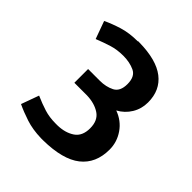

<svg xmlns="http://www.w3.org/2000/svg" viewBox="-129 -817 593 593"><g transform="rotate(45 167.5 -520.0)"><path d="M139 -308Q102 -309 73 -318.5Q44 -328 21 -339L42 -397Q67 -386 89.5 -379Q112 -372 139 -372H140H143H148Q181 -373 203 -388Q225 -403 225 -437Q225 -471 202.5 -486Q180 -501 146 -502H91V-562H142Q169 -562 189.5 -572.5Q210 -583 210 -615Q210 -648 188.5 -658Q167 -668 139 -668Q112 -668 89.5 -661Q67 -654 42 -644L21 -702Q44 -713 73 -722Q102 -731 139 -731V-732H140Q146 -732 145 -732Q220 -731 257.5 -702Q295 -673 295 -620Q295 -592 281 -569Q267 -546 243 -533Q276 -521 295 -493.5Q314 -466 314 -433Q314 -373 273.5 -341Q233 -309 148 -308Q144 -308 140 -308Z"/></g></svg>

Font: Epunda Sans SemiBold
Style: Regular
Weight: 600
Designer: Simon Atzbach
Foundry: typofactur
Version: Version 2.204; ttfautohint (v1.8.4.7-5d5b)